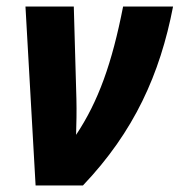

<svg xmlns="http://www.w3.org/2000/svg" viewBox="-20 -568 550 588"><path d="M89 0H234C391 -165 470 -341 510 -548H357C323 -374 281 -257 213 -155C214 -188 215 -228 214 -265L206 -548H58Z"/></svg>

Font: Noto Sans Display SemiCondensed Extra
Style: Italic
Weight: 800
Width: 4
Italic angle: -12°
Designer: Monotype Design Team
Foundry: Monotype Imaging Inc.
Version: Version 1.900